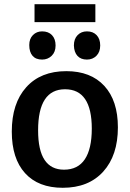

<svg xmlns="http://www.w3.org/2000/svg" viewBox="-20 -881 616 912"><path d="M540 -276Q540 -143 470.5 -66Q401 11 278 11Q162 11 99 -58.5Q36 -128 36 -256Q36 -390 104.5 -466.5Q173 -543 295 -543Q411 -543 475.5 -473Q540 -403 540 -276ZM161 -262Q161 -167 192 -121Q223 -75 284 -75Q350 -75 383 -124.5Q416 -174 416 -270Q416 -457 289 -457Q161 -457 161 -262ZM119 -667Q119 -697 136.5 -714.5Q154 -732 180 -732Q210 -732 227 -714Q244 -696 244 -665Q244 -634 225.5 -616Q207 -598 180 -598Q150 -598 134.5 -616Q119 -634 119 -667ZM331 -665Q331 -696 348.5 -714Q366 -732 393 -732Q422 -732 439 -714Q456 -696 456 -665Q456 -634 438 -616Q420 -598 393 -598Q364 -598 348 -615.5Q332 -633 331 -665ZM144 -861H433V-776H144Z"/></svg>

Font: Bitter Pro SemiBold
Style: Regular
Weight: 600
Designer: Sol Matas, and Bitter project Authors
Foundry: Sol Matas
Version: Version 1.010